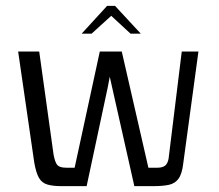

<svg xmlns="http://www.w3.org/2000/svg" viewBox="-20 -636 748 656"><path d="M189 0Q161 0 142 -5.5Q123 -11 113 -28.5Q103 -46 97 -81L42 -460H114L163 -108Q168 -81 176 -72Q184 -63 206 -63H235L321 -460H396L487 -63H518Q535 -63 544 -70Q553 -77 556 -94L601 -460H658L606 -77Q602 -42 590 -25.5Q578 -9 557 -4.5Q536 0 503 0H439L363 -338L355 -374L348 -337L276 0ZM259 -521 346 -616H373L461 -521H426L360 -582L293 -521Z"/></svg>

Font: Genos Thin
Style: Regular
Weight: 400
Version: Version 1.010